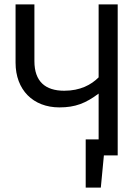

<svg xmlns="http://www.w3.org/2000/svg" viewBox="-20 -709 640 876"><path d="M430 -689V-356C396 -322 346 -295 273 -295C187 -295 137 -337 137 -430V-689H51V-423C51 -299 131 -219 251 -219C324 -219 371 -238 430 -282V-73H371V147H440L454 0H517V-689Z"/></svg>

Font: FiraMono Nerd Font
Style: Regular
Weight: 400
Designer: Carrois Corporate & Edenspiekermann AG
Foundry: Carrois Corporate GbR & Edenspiekermann AG
Version: Version 003.206;Nerd Fonts 3.3.0